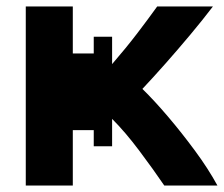

<svg xmlns="http://www.w3.org/2000/svg" viewBox="-20 -559 695 596"><path d="M328 -190Q369 -149 412.5 -91Q456 -33 490 17H655Q626 -36 585 -91.5Q544 -147 501.5 -197Q459 -247 422 -283Q455 -318 493.5 -361.5Q532 -405 570.5 -451Q609 -497 641 -539H468Q440 -500 406 -455.5Q372 -411 328 -360V-445H271V-393H206V-539H60V17H206V-155H271V-105H328Z"/></svg>

Font: Repo Bold
Style: Bold
Weight: 700
Designer: Stefan Peev
Foundry: Context Ltd
Version: Version 1.502